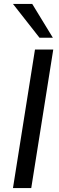

<svg xmlns="http://www.w3.org/2000/svg" viewBox="-20 -957 302 977"><path d="M46 0 158 -705H251L139 0ZM181 -765 46 -937H144L249 -765Z"/></svg>

Font: Nunito Sans 12pt ExtraLight 12pt Medium
Style: Italic
Weight: 500
Italic angle: -9°
Version: Version 3.101;gftools[0.9.27]